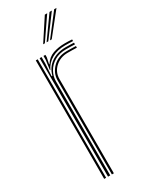

<svg xmlns="http://www.w3.org/2000/svg" viewBox="-198 -798 665 842"><g transform="rotate(-30 134.5 -377.0)"><path d="M80 0V-600H89.8V-568L86 -505.2H89.8Q99.5 -542.5 129.2 -563.5Q159 -584.5 202.8 -584.5Q214.5 -584.5 225.4 -584.2Q236.2 -584 244.5 -583.5V-575Q234.2 -575.5 222.4 -575.8Q210.5 -576 199.2 -576Q165 -576 140.8 -561.5Q116.5 -547 103.9 -524.2Q91.2 -501.5 91.2 -476.5V0ZM60.5 0V-600H70.2V0ZM99.5 0V-476.5Q99.5 -512.2 126.8 -539.9Q154 -567.5 198 -567.5Q209.2 -567.5 221.4 -567.2Q233.5 -567 244.5 -566.5V-558.2Q232.8 -558.8 221 -558.9Q209.2 -559 197.8 -559Q160.8 -559 135.1 -535.5Q109.5 -512 109.5 -476.8V0ZM92.8 -531.8 99.5 -580.2V-600H109.2V-588L102.5 -556H104.5Q121 -582.2 148.2 -591.8Q175.5 -601.2 206.8 -601.2Q215.5 -601.2 224.9 -601Q234.2 -600.8 244.5 -600V-591.8Q234.2 -592.2 224.6 -592.5Q215 -592.8 205.2 -592.8Q165.5 -592.8 137.1 -577Q108.8 -561.2 95 -531.8ZM123.8 -645 195.2 -754H207.2L132.5 -645ZM158.5 -645 242.5 -754H254.2L167.2 -645ZM141.2 -645 219 -754H230.8L149.8 -645Z"/></g></svg>

Font: Big Shoulders Inline Text Thin ExtraLight
Style: Regular
Weight: 250
Version: Version 2.002